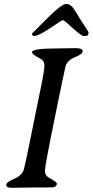

<svg xmlns="http://www.w3.org/2000/svg" viewBox="-20 -920 454 941"><path d="M397.5 -743.2H390.6Q379.4 -743.2 336.7 -782.2Q293.9 -821.3 288.6 -821.3Q283.2 -821.3 253.9 -800.8Q171.4 -743.7 149.4 -743.7H148.9Q137.2 -743.7 137.2 -752.9V-755.9L210.4 -829.1Q281.7 -900.4 303.2 -900.4H306.6Q329.1 -900.4 349.6 -864.3Q363.8 -839.8 370.4 -830.3Q377 -820.8 380.4 -814.5Q383.8 -808.1 398.9 -786.6Q414.1 -765.1 414.1 -758.8Q414.1 -743.2 397.5 -743.2ZM174.3 -634.8Q136.7 -653.8 136.7 -664.6Q136.7 -682.6 264.2 -682.6L350.1 -684.1Q385.3 -684.1 385.3 -669.4Q385.3 -654.8 348.1 -640.1Q311 -625.5 301.3 -595.7Q298.3 -586.9 249.3 -346.9Q200.2 -106.9 200.2 -83.3Q200.2 -59.6 221.2 -48.3Q258.8 -28.3 258.8 -20Q258.8 -4.9 239.7 -2Q233.4 -1 123 -1L112.8 -0.5H91.3L47.4 0.5H36.6Q10.7 0.5 10.7 -13.7Q10.7 -27.8 49.1 -43.5Q87.4 -59.1 97.2 -90.3Q101.6 -104 130.9 -248L146 -324.2L148.4 -335Q152.8 -356.4 155.5 -370.8Q158.2 -385.3 178 -480Q197.8 -574.7 197.8 -598.9Q197.8 -623 174.3 -634.8Z"/></svg>

Font: Averia Serif Libre
Style: Italic
Weight: 400
Italic angle: -7.90001°
Version: Version 1.002